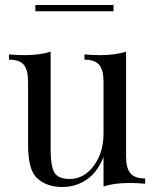

<svg xmlns="http://www.w3.org/2000/svg" viewBox="-20 -732 621 766"><path d="M559 -20V1Q528 -2 497 -2Q435 -2 393 12V-106Q370 -46 326.5 -16Q283 14 229 14Q163 14 125 -24Q92 -58 92 -155V-406Q92 -453 75 -473.5Q58 -494 16 -494V-515Q47 -512 78 -512Q140 -512 182 -526V-133Q182 -73 196 -45.5Q210 -18 258 -18Q315 -18 354 -70.5Q393 -123 393 -199V-406Q393 -453 375.5 -473.5Q358 -494 317 -494V-515Q348 -512 379 -512Q441 -512 483 -526V-108Q483 -61 500.5 -40.5Q518 -20 559 -20ZM433 -687H121V-712H433Z"/></svg>

Font: Playfair Display
Style: Regular
Weight: 400
Designer: Claus Eggers S?rensen
Foundry: Claus Eggers S?rensen
Version: Version 1.003